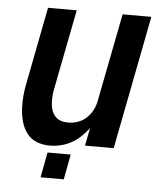

<svg xmlns="http://www.w3.org/2000/svg" viewBox="-50 -574 650 759"><g transform="rotate(5 275.0 -195.0)"><path d="M163 12Q136 12 112 2.5Q88 -7 73 -27Q58 -47 51 -72Q44 -97 42.5 -123.5Q41 -150 43.5 -177Q46 -204 52 -231L110 -530H224L162 -213Q159 -198 158 -183.5Q157 -169 158 -154.5Q159 -140 163.5 -127Q168 -114 177 -104Q186 -94 199.5 -89.5Q213 -85 228 -85Q247 -85 266.5 -91.5Q286 -98 301 -112Q316 -126 325.5 -144.5Q335 -163 338 -182L406 -530H520L417 0H303L317 -71Q303 -52 286 -36Q269 -20 248.5 -9Q228 2 206.5 7Q185 12 163 12ZM139 140 158 40H250L231 140Z"/></g></svg>

Font: Lode
Style: Bold Italic
Weight: 700
Italic angle: -11°
Monospace: yes
Designer: Belleve Invis
Foundry: Belleve Invis
Version: Version 29.2.0; ttfautohint (v1.8.3)